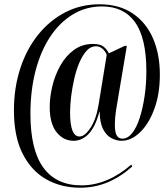

<svg xmlns="http://www.w3.org/2000/svg" viewBox="-20 -734 786 896"><path d="M354 142Q265 142 195.5 102.5Q126 63 85.5 -17Q45 -97 45 -219Q45 -324 74.5 -414.5Q104 -505 158 -572Q212 -639 284.5 -676.5Q357 -714 444 -714Q536 -714 599 -671.5Q662 -629 694 -555Q726 -481 726 -386Q726 -295 700 -225Q674 -155 633 -116Q592 -77 547 -77Q524 -77 500.5 -89Q477 -101 461.5 -130.5Q446 -160 445 -213H444Q425 -142 394 -109.5Q363 -77 323 -77Q276 -77 244 -117Q212 -157 212 -235Q212 -280 224 -331Q236 -382 261 -427Q286 -472 324.5 -500.5Q363 -529 414 -529Q447 -529 463 -516.5Q479 -504 488 -485L562 -520H572L530 -270Q526 -249 521 -216Q516 -183 516 -153Q516 -116 525 -101.5Q534 -87 551 -87Q576 -87 596.5 -112.5Q617 -138 631.5 -182.5Q646 -227 654.5 -283.5Q663 -340 663 -402Q663 -556 610.5 -630Q558 -704 456 -704Q382 -704 320.5 -667Q259 -630 214.5 -563Q170 -496 146 -404Q122 -312 122 -203Q122 -34 182.5 48.5Q243 131 360 131Q481 131 593 34L597 43Q542 92 482 117Q422 142 354 142ZM351 -97Q376 -97 403 -138.5Q430 -180 441 -251L478 -478Q474 -491 460.5 -504.5Q447 -518 427 -518Q403 -518 384 -497Q365 -476 350.5 -442Q336 -408 326.5 -366.5Q317 -325 312 -284Q307 -243 307 -209Q307 -97 351 -97Z"/></svg>

Font: Noto Serif Display ExtraCondensed ExtraBold
Style: Italic
Weight: 800
Width: 2
Italic angle: -12°
Designer: Monotype Design Team
Foundry: Monotype Imaging Inc.
Version: Version 2.009